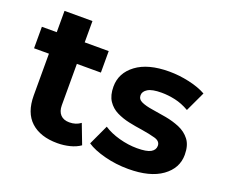

<svg xmlns="http://www.w3.org/2000/svg" viewBox="-110 -828 1186 1007"><g transform="rotate(20 483.0 -324.5)"><path d="M292 8Q197 8 144 -40.5Q91 -89 91 -185V-418H8V-538H91V-657H247V-538H381V-418H247V-187Q247 -153 264.5 -134.5Q282 -116 314 -116Q351 -116 377 -136L419 -26Q395 -9 361.5 -0.5Q328 8 292 8Z M688 8Q619 8 555.5 -8.5Q492 -25 455 -50L507 -162Q543 -138 594 -124Q645 -110 694 -110Q748 -110 770.5 -123Q793 -136 793 -159Q793 -185 761 -194Q729 -203 684 -210Q648 -215 610.5 -223Q573 -231 540.5 -247Q508 -263 488 -293Q468 -323 468 -372Q468 -448 533.5 -497Q599 -546 717 -546Q772 -546 828.5 -533.5Q885 -521 924 -499L872 -388Q832 -411 793 -419.5Q754 -428 717 -428Q664 -428 640.5 -413.5Q617 -399 617 -378Q617 -355 640.5 -344.5Q664 -334 701 -328.5Q738 -323 779.5 -315.5Q821 -308 858 -292.5Q895 -277 918.5 -246.5Q942 -216 942 -163Q942 -88 875.5 -40Q809 8 688 8Z"/></g></svg>

Font: Montserrat
Style: Bold
Weight: 700
Designer: Julieta Ulanovsky
Foundry: Julieta Ulanovsky
Version: Version 9.000; ttfautohint (v1.8.4.7-5d5b)